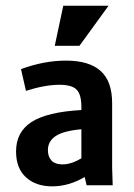

<svg xmlns="http://www.w3.org/2000/svg" viewBox="-20 -659 478 683"><path d="M288.1 0 281.2 -29.3Q224.6 3.9 166 3.9Q107.4 3.9 72.3 -28.3Q37.1 -60.5 37.1 -120.1Q37.1 -189.5 92.3 -225.1Q147.5 -260.7 269.5 -267.6V-278.3Q269.5 -323.2 252.4 -340.3Q235.4 -357.4 191.4 -357.4Q140.6 -357.4 72.3 -335.9L54.7 -413.1Q136.7 -443.4 214.8 -443.4Q296.9 -443.4 337.9 -406.7Q378.9 -370.1 378.9 -292V-62.5L380.9 0ZM202.1 -74.2Q233.4 -74.2 269.5 -95.7V-199.2Q205.1 -193.4 177.7 -174.8Q150.4 -156.2 150.4 -125Q150.4 -101.6 163.1 -87.9Q175.8 -74.2 202.1 -74.2ZM366.2 -638.7 262.7 -496.1H174.8L205.1 -638.7Z"/></svg>

Font: Sudo
Style: Bold
Weight: 700
Monospace: yes
Designer: Jens Kutilek
Foundry: Jens Kutilek
Version: Version 0.040